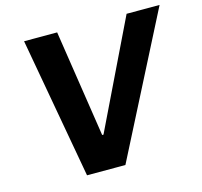

<svg xmlns="http://www.w3.org/2000/svg" viewBox="-105 -843 1009 958"><g transform="rotate(-15 399.5 -363.5)"><path d="M99.1 -727.3H269.9L354.4 -174.7H361.2L628.6 -727.3H799L427.6 0H229.4Z"/></g></svg>

Font: Inter P
Style: Bold Italic
Weight: 700
Italic angle: 9.39999°
Designer: Rasmus Andersson
Foundry: rsms
Version: Version 3.018;git-588b23468